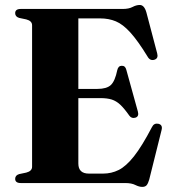

<svg xmlns="http://www.w3.org/2000/svg" viewBox="-20 -736 688 772"><path d="M41 -683Q41 -700 63.5 -700H473.5Q498 -700 513 -708Q528 -716 542 -716Q560 -716 568.5 -686.5L612 -521.5Q617.5 -501.5 601.5 -496Q583.5 -490 573 -509Q534 -572.5 504 -605.5Q474 -638.5 445.8 -650.2Q417.5 -662 383 -662H295V-378.5H371.5Q409 -378.5 425.8 -394.2Q442.5 -410 451.5 -454Q455.5 -471.5 469.5 -471.5Q484 -472 488 -455L534.5 -287Q539.5 -268 525 -263Q509.5 -258 500 -271Q480 -299.5 463.8 -314.8Q447.5 -330 429.2 -335.8Q411 -341.5 384.5 -341.5H295V-78.5Q295 -38 337.5 -38H394.5Q428 -38 457.2 -52.5Q486.5 -67 518.5 -107.2Q550.5 -147.5 591 -225Q599 -241.5 616 -238.5Q635.5 -234.5 629.5 -212.5L580 -14Q575.5 1.5 569.8 8.5Q564 15.5 552 15.5Q539.5 15.5 524.2 7.8Q509 0 483.5 0H63.5Q41 0 41 -17Q41 -31 57 -36L85.5 -42Q109 -48 109 -65.5V-634.5Q109 -652 85.5 -658L57 -664Q41 -669 41 -683Z"/></svg>

Font: Fraunces 72pt
Style: Bold
Weight: 700
Version: Version 1.000;[b76b70a41]